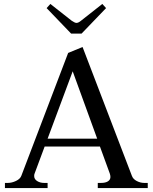

<svg xmlns="http://www.w3.org/2000/svg" viewBox="-20 -952 773 972"><path d="M340 -782 216 -911 235 -932 343 -847Q359 -836 367 -836Q377 -836 390 -847L498 -932L517 -911L393 -782ZM728 -26V0H475V-26H492Q514 -26 526.5 -34Q539 -42 539 -56Q539 -64 536 -73L486 -210H206L155 -73Q153 -69 153 -61Q153 -45 168 -35.5Q183 -26 203 -26H221V0H5V-26H20Q40 -26 61 -36Q82 -46 88 -62L325 -684L398 -714L648 -61Q654 -45 672.5 -35.5Q691 -26 710 -26ZM472 -250 348 -591 221 -250Z"/></svg>

Font: TavirajRegular
Style: Regular
Weight: 400
Designer: Katatrad Team
Foundry: CadsonDemak
Version: Version 1.001